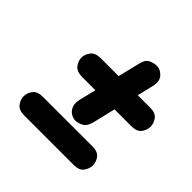

<svg xmlns="http://www.w3.org/2000/svg" viewBox="-155 -899 894 894"><g transform="rotate(45 292.0 -452.0)"><path d="M304.5 -303Q289.5 -303 274.8 -312Q260 -321 252.2 -339.2Q244.5 -357.5 250.5 -385L271 -469H183.5Q147.5 -469 132.5 -489Q117.5 -509 117.5 -530.5Q117.5 -552 132.5 -572Q147.5 -592 183.5 -592H301L328 -702.5Q335 -734 355.5 -743Q376 -752 394 -752Q416.5 -752 435.8 -731.5Q455 -711 446.5 -674L427 -592H508Q544.5 -592 558.8 -572Q573 -552 573 -530.5Q573 -509.5 558.8 -489.2Q544.5 -469 508 -469H397L370 -356Q362 -324.5 342.8 -313.8Q323.5 -303 304.5 -303ZM120.5 -151.5Q84 -151.5 69.2 -171.5Q54.5 -191.5 54.5 -213Q54.5 -235 69.2 -254.8Q84 -274.5 120.5 -274.5H445.5Q482 -274.5 496.2 -254.8Q510.5 -235 510.5 -213Q510.5 -192.5 496.2 -172Q482 -151.5 445.5 -151.5Z"/></g></svg>

Font: Edu AU VIC WA NT Pre
Style: Bold
Weight: 700
Designer: Tina and Corey Anderson, Eben Sorkin, Mirko Velimirovic
Foundry: Google for Education
Version: Version 1.001